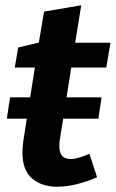

<svg xmlns="http://www.w3.org/2000/svg" viewBox="-20 -696 439 728"><path d="M197 12Q139 12 102 -19Q65 -50 65 -118Q65 -128 66 -137.5Q67 -147 68 -159L115 -458L129 -440H36L49 -516L150 -540L124 -515L147 -652L288 -676L262 -515L252 -534H399L383 -440H235L253 -458L207 -167Q206 -163 205.5 -156.5Q205 -150 205 -143Q205 -116 216 -104.5Q227 -93 248 -93Q262 -93 280.5 -98.5Q299 -104 319 -113L348 -24Q307 -6 268.5 3Q230 12 197 12ZM6 -246 18 -327H365L353 -246Z"/></svg>

Font: Bitter Thin
Style: Bold Italic
Weight: 700
Italic angle: -9°
Version: Version 3.021